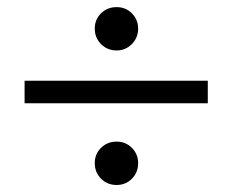

<svg xmlns="http://www.w3.org/2000/svg" viewBox="-20 -590 661 545"><path d="M49.8 -360.8H569.8V-296.9H49.8ZM249 -127Q249 -152.8 266.8 -170.4Q284.7 -188 311 -188Q336.9 -188 354.5 -170.2Q372.1 -152.3 372.1 -127Q372.1 -100.6 354.5 -82.8Q336.9 -64.9 311 -64.9Q284.7 -64.9 266.8 -82.8Q249 -100.6 249 -127ZM311 -569.8Q336.9 -569.8 354.5 -552Q372.1 -534.2 372.1 -508.8Q372.1 -482.9 354.2 -464.8Q336.4 -446.8 311 -446.8Q284.7 -446.8 266.8 -464.8Q249 -482.9 249 -508.8Q249 -534.7 266.8 -552.2Q284.7 -569.8 311 -569.8Z"/></svg>

Font: Amethysta
Style: Regular
Weight: 400
Designer: Konstantin Vinogradov, Alexei Vanyashin
Foundry: Cyreal (www.cyreal.org)
Version: Version 1.003